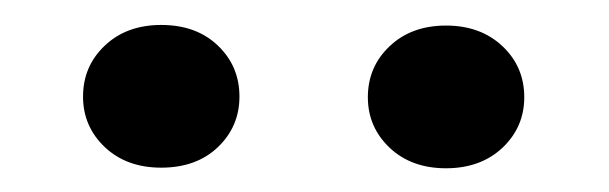

<svg xmlns="http://www.w3.org/2000/svg" viewBox="-20 -747 498 157"><path d="M47.9 -668Q47.9 -692.9 65.7 -709.7Q83.5 -726.6 111.8 -726.6Q140.6 -726.6 158.2 -709.7Q175.8 -692.9 175.8 -668Q175.8 -643.6 158.2 -626.7Q140.6 -609.9 111.8 -609.9Q83.5 -609.9 65.7 -626.7Q47.9 -643.6 47.9 -668ZM280.8 -667.5Q280.8 -692.4 298.6 -709.2Q316.4 -726.1 344.7 -726.1Q373 -726.1 390.9 -709.2Q408.7 -692.4 408.7 -667.5Q408.7 -643.1 390.9 -626.2Q373 -609.4 344.7 -609.4Q316.4 -609.4 298.6 -626.2Q280.8 -643.1 280.8 -667.5Z"/></svg>

Font: Vazirmatn RD UI FD SemiBold
Style: Regular
Weight: 600
Designer: Saber Rastikerdar
Foundry: Saber Rastikerdar
Version: Version 33.003